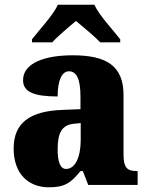

<svg xmlns="http://www.w3.org/2000/svg" viewBox="-20 -786 628 816"><path d="M116 -619V-606H202C222 -629 274 -673 303 -697C331 -674 388 -626 406 -606H491V-619C462 -657 401 -721 381 -766H226C206 -721 145 -657 116 -619ZM187 10C254 10 280 -7 322 -59H332L355 0H565V-59H561C519 -59 505 -75 505 -129V-382C505 -506 433 -551 289 -551C174 -551 78 -520 78 -445C78 -395 125 -376 225 -376C225 -447 244 -483 273 -483C306 -483 322 -449 322 -375V-322L246 -319C107 -314 38 -264 38 -155C38 -43 105 10 187 10ZM261 -68C236 -68 225 -98 225 -151C225 -220 242 -255 294 -260L323 -263V-191C323 -117 299 -68 261 -68Z"/></svg>

Font: Noto Serif Tamil SemiCondensed Black
Style: Regular
Weight: 900
Width: 4
Designer: Indian Type Foundry, Tom Grace, and the Monotype Design Team
Foundry: Monotype Imaging Inc.
Version: Version 2.004